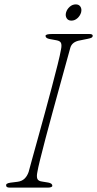

<svg xmlns="http://www.w3.org/2000/svg" viewBox="-20 -855 442 875"><path d="M150.5 -72Q146 -51 150.2 -40.2Q154.5 -29.5 172.5 -27.5L200 -23Q218.5 -19.5 218.5 -8.5Q218.5 -4 212.2 -2Q206 0 198.5 0H24.5Q8 0 8 -9.5Q6 -19.5 27.5 -22.5L59.5 -26.5Q79.5 -29 91.8 -40.8Q104 -52.5 110.5 -71.5Q115 -89 126.5 -130.2Q138 -171.5 153.2 -226.5Q168.5 -281.5 185 -342Q201.5 -402.5 216.5 -459.2Q231.5 -516 242.8 -561Q254 -606 258 -629.5Q262 -648.5 258.2 -658.5Q254.5 -668.5 237 -671.5L207 -677Q187.5 -680.5 187.5 -691.5Q187.5 -700 217 -700H387Q402.5 -700 402.5 -692.5Q402.5 -686.5 397.5 -683.5Q392.5 -680.5 379.5 -678L345 -671Q308.5 -665 300.5 -637.5Q293.5 -612 280.5 -565Q267.5 -518 251.5 -459.8Q235.5 -401.5 218.8 -340.5Q202 -279.5 187.5 -224.2Q173 -169 163 -128.5Q153 -88 150.5 -72ZM305.5 -761Q290.5 -761 283.8 -772Q277 -783 281 -798Q285.5 -813.5 297.8 -824.2Q310 -835 325.5 -835Q340 -835 346.8 -824.2Q353.5 -813.5 349.5 -798Q345 -783 332.8 -772Q320.5 -761 305.5 -761Z"/></svg>

Font: Fraunces 9pt Soft Thin
Style: Italic
Weight: 100
Italic angle: -16°
Version: Version 1.000;[b76b70a41]